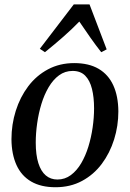

<svg xmlns="http://www.w3.org/2000/svg" viewBox="-20 -814 572 846"><path d="M307 -536Q371.5 -536 414.5 -510.8Q457.5 -485.5 479.2 -438Q501 -390.5 501.5 -323Q501.5 -259.5 482.8 -199.5Q464 -139.5 428.5 -92Q393 -44.5 341.5 -16.8Q290 11 224.5 11Q160.5 11 117.2 -14.2Q74 -39.5 52.5 -87.2Q31 -135 30.5 -200.5Q30.5 -265.5 49.5 -325.8Q68.5 -386 104.2 -433.5Q140 -481 191.5 -508.5Q243 -536 307 -536ZM300 -501.5Q266.5 -501.5 240.2 -482.2Q214 -463 194.5 -430Q175 -397 162.5 -356Q150 -315 143.8 -271Q137.5 -227 137.5 -186Q137.5 -131.5 149 -95.2Q160.5 -59 181.8 -41Q203 -23 233 -23Q266 -23 292.2 -42.5Q318.5 -62 337.8 -94.8Q357 -127.5 369.5 -168.2Q382 -209 388.2 -252.5Q394.5 -296 394.5 -336.5Q394.5 -385.5 385.2 -422.5Q376 -459.5 355.5 -480.5Q335 -501.5 300 -501.5ZM178 -584 155.5 -599 305 -794.5H374.5L450 -596.5L426 -584Q402 -614.5 378.8 -647.5Q355.5 -680.5 329.5 -719Q296.5 -685 259.2 -652.2Q222 -619.5 178 -584Z"/></svg>

Font: Merriweather 96pt
Style: Italic
Weight: 400
Italic angle: -7.8°
Version: Version 2.101